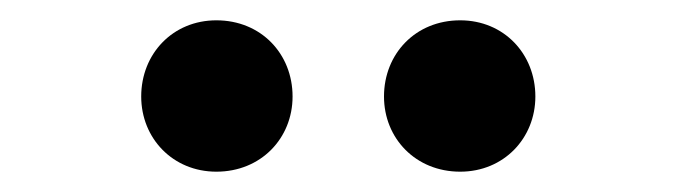

<svg xmlns="http://www.w3.org/2000/svg" viewBox="-20 -820 666 189"><path d="M193 -651C237 -651 268 -684 268 -725C268 -767 237 -800 193 -800C150 -800 119 -767 119 -725C119 -684 150 -651 193 -651ZM433 -651C476 -651 507 -684 507 -725C507 -767 476 -800 433 -800C389 -800 358 -767 358 -725C358 -684 389 -651 433 -651Z"/></svg>

Font: Noto Sans CJK KR Bold
Style: Regular
Weight: 700
Designer: Ryoko NISHIZUKA (kana & ideographs); Paul D. Hunt (Latin, Greek & Cyrillic); Wenlong ZHANG (bopomofo); Sandoll Communica
Foundry: Adobe Systems Incorporated
Version: Version 1.004;PS 1.004;hotconv 1.0.82;makeotf.lib2.5.63406